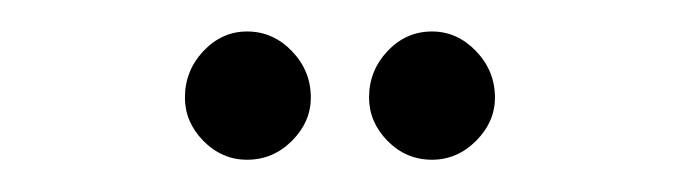

<svg xmlns="http://www.w3.org/2000/svg" viewBox="-20 -722 428 122"><path d="M254.5 -620.5Q238 -620.5 226.2 -632.5Q214.5 -644.5 214.5 -660Q214.5 -677 226.2 -689.5Q238 -702 254.5 -702Q270.5 -702 282.5 -689.5Q294.5 -677 294.5 -660Q294.5 -644.5 282.5 -632.5Q270.5 -620.5 254.5 -620.5ZM137 -620.5Q121 -620.5 109.2 -632.5Q97.5 -644.5 97.5 -660Q97.5 -677 109.2 -689.5Q121 -702 137 -702Q153.5 -702 165.5 -689.5Q177.5 -677 177.5 -660Q177.5 -644.5 165.5 -632.5Q153.5 -620.5 137 -620.5Z"/></svg>

Font: Imbue 50pt Medium
Style: Regular
Weight: 500
Designer: Tyler Finck
Foundry: Etcetera Type Company
Version: Version 1.102; ttfautohint (v1.8.3)